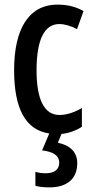

<svg xmlns="http://www.w3.org/2000/svg" viewBox="-20 -570 402 830"><path d="M314 135C314 89 284 58 230 47L246 9C276 6 309 -5 334 -22V-103C301 -84 269 -73 237 -73C172 -73 138 -138 138 -267C138 -398 172 -466 236 -466C261 -466 286 -458 313 -444L341 -522C310 -540 274 -550 229 -550C101 -550 41 -440 41 -267C41 -99 91 -8 193 7L162 80C209 86 236 101 236 134C236 161 217 179 178 179C163 179 147 177 133 173V233C148 238 169 240 194 240C270 240 314 203 314 135Z"/></svg>

Font: Noto Sans Armenian ExtraCondensed Medium
Style: Regular
Weight: 500
Width: 2
Designer: Monotype Design Team
Foundry: Monotype Imaging Inc.
Version: Version 2.008